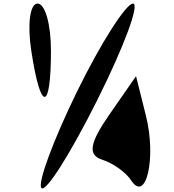

<svg xmlns="http://www.w3.org/2000/svg" viewBox="-20 -955 974 1074"><path d="M551 -62C613 -42 684 9 713 53C797 184 856 -71 796 -309L741 -529L591 -313C481 -154 470 -88 551 -62ZM212 97C237 122 375 -97 525 -397C675 -697 763 -935 724 -935C685 -935 544 -715 410 -441C276 -167 188 73 212 97ZM155 -671C207 -327 265 -327 265 -671C265 -821 232 -935 190 -935C148 -935 132 -821 155 -671Z"/></svg>

Font: Venom Sans
Style: Regular
Weight: 400
Version: Version 1.001